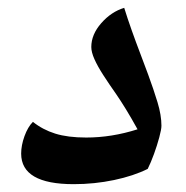

<svg xmlns="http://www.w3.org/2000/svg" viewBox="-20 -470 475 490"><path d="M168 0Q34 0 34 -78Q34 -99 42.5 -122.5Q51 -146 64 -159Q89 -139 121 -129Q153 -119 200 -119Q265 -119 331 -140Q315 -169 301.5 -191Q288 -213 277 -229Q258 -256 243.5 -278.5Q229 -301 221 -319Q213 -337 213 -350Q213 -382 238.5 -411Q264 -440 297 -450Q305 -424 316 -393Q327 -362 338.5 -332Q350 -302 358 -280Q372 -242 382 -209Q392 -176 392 -149Q392 -140 386.5 -119.5Q381 -99 373 -77Q365 -55 357 -39Q321 -21 271 -10.5Q221 0 168 0Z"/></svg>

Font: Noto Naskh Arabic
Style: Regular
Weight: 400
Designer: Monotype Design Team, David Williams, Mohamad Dakak and Nizar Qandah
Foundry: Monotype Imaging Inc.
Version: Version 2.013